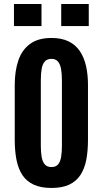

<svg xmlns="http://www.w3.org/2000/svg" viewBox="-20 -931 514 960"><path d="M237.3 8.8Q184.6 8.8 148.9 -7.6Q113.3 -23.9 92.5 -54.9Q71.8 -85.9 62.7 -130.6Q53.7 -175.3 53.7 -232.4V-506.3Q53.7 -575.2 71.5 -628.2Q89.4 -681.2 129.9 -711.2Q170.4 -741.2 237.3 -741.2Q288.1 -741.2 323 -724.1Q357.9 -707 379.2 -675.5Q400.4 -644 410.2 -601.1Q419.9 -558.1 419.9 -506.3V-232.4Q419.9 -176.3 411.4 -131.8Q402.8 -87.4 382.1 -55.9Q361.3 -24.4 326.2 -7.8Q291 8.8 237.3 8.8ZM237.3 -95.7Q259.3 -95.7 270.5 -109.1Q281.7 -122.6 285.6 -146.5Q289.6 -170.4 289.6 -201.7V-529.3Q289.6 -562.5 285.2 -586.4Q280.8 -610.4 269.5 -623.5Q258.3 -636.7 237.3 -636.7Q215.3 -636.7 203.9 -623.5Q192.4 -610.4 188.2 -586.4Q184.1 -562.5 184.1 -529.3V-201.7Q184.1 -170.4 188.2 -146.5Q192.4 -122.6 203.9 -109.1Q215.3 -95.7 237.3 -95.7ZM286.1 -800.8V-911.1H423.8V-800.8ZM49.8 -800.8V-911.1H187.5V-800.8Z"/></svg>

Font: Antonio
Style: Bold
Weight: 700
Designer: Vernon Adams
Foundry: Vernon Adams
Version: Version 1.002